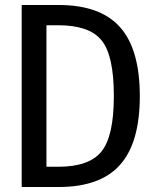

<svg xmlns="http://www.w3.org/2000/svg" viewBox="-20 -749 642 769"><path d="M66.9 -729H214.8Q381.8 -729 460.9 -640.1Q540 -551.3 540 -363.8Q540 -177.7 460.9 -88.9Q381.8 0 214.8 0H66.9ZM212.9 -81.1Q337.9 -81.1 386.7 -142.6Q436 -203.6 436 -364.7Q436 -526.4 387.2 -586.9Q362.3 -618.2 318.1 -633.1Q273.9 -647.9 212.9 -647.9H166V-81.1Z"/></svg>

Font: Vazir Code Hack
Style: Code-Hack
Weight: 400
Foundry: DejaVu fonts team - Redesigned by Saber Rastikerdar
Version: Version 1.1.2